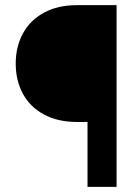

<svg xmlns="http://www.w3.org/2000/svg" viewBox="-20 -731 528 751"><path d="M322.3 -253.9H281.7Q206.1 -253.9 151.9 -283.2Q97.7 -312.5 69.6 -364.3Q41.5 -416 41.5 -482.4Q41.5 -548.3 69.6 -600.1Q97.7 -651.9 151.9 -681.4Q206.1 -710.9 281.7 -710.9H436V0H322.3Z"/></svg>

Font: Heebo Black
Style: Regular
Weight: 900
Designer: Oded Ezer
Foundry: Meir Sadan
Version: Version 2.001; ttfautohint (v1.5.14-ce02) -l 8 -r 50 -G 200 